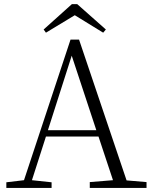

<svg xmlns="http://www.w3.org/2000/svg" viewBox="-20 -925 747 945"><path d="M348.1 -850.1 206.1 -764.2 194.8 -779.8 334 -904.8H359.9L501 -779.8L487.8 -764.2ZM215.8 -284.2H454.1L333 -650.9ZM603 -37.1 701.2 -28.8V0H421.9V-28.8L536.1 -38.1L464.8 -252.9H206.1L137.2 -38.1L233.9 -27.8V0H11.2V-27.8L98.1 -38.1L327.1 -730H369.1Z"/></svg>

Font: Source Han Serif CN ExtraLight
Style: Regular
Weight: 250
Designer: Ryoko NISHIZUKA  (kana & ideographs); Frank Grießhammer (Latin, Greek & Cyrillic); Wenlong ZHANG  (bopomofo); Sandoll Co
Foundry: Adobe Systems Incorporated
Version: Version 1.001;PS 1.001;hotconv 16.6.54;makeotf.lib2.5.65590